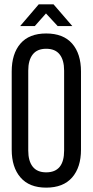

<svg xmlns="http://www.w3.org/2000/svg" viewBox="-20 -862 429 889"><path d="M192.9 -799.8 141.1 -741.2H73.2L159.2 -841.8H228L314.9 -741.2H247.1ZM193.8 -707Q272.9 -707 314 -660.2Q355 -613.3 355 -530.8V-168.9Q355 -87.4 314 -40.3Q272.9 6.8 193.8 6.8Q115.7 6.8 75 -40.3Q34.2 -87.4 34.2 -168.9V-530.8Q34.2 -613.3 74.7 -660.2Q115.2 -707 193.8 -707ZM193.8 -636.2Q152.3 -636.2 131.6 -609.9Q110.8 -583.5 110.8 -535.2V-165Q110.8 -116.2 131.6 -90.1Q152.3 -64 193.8 -64Q276.9 -64 276.9 -165V-535.2Q276.9 -583.5 256.3 -609.9Q235.8 -636.2 193.8 -636.2Z"/></svg>

Font: Bebas Neue Regular
Style: Regular
Weight: 400
Designer: Ryoichi Tsunekawa
Foundry: Ryoichi Tsunekawa
Version: Version 001.003